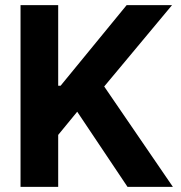

<svg xmlns="http://www.w3.org/2000/svg" viewBox="-20 -727 703 747"><path d="M59.9 -707H206.4V-393.4H215.7L472.7 -707H649.3L385.4 -390.5L652.6 0H476.1L280.4 -292.3L206.4 -202.1V0H59.9Z"/></svg>

Font: Pretendard JP Variable
Style: Regular
Weight: 400
Designer: Base glyphs from Inter by Rasmus Andersson; Hangul glyphs from Noto Sans CJK(Source Han Sans) by Jang Soo-young and Kang
Foundry: Kil Hyung-jin
Version: Version 1.307;Glyphs 3.2 (3192)